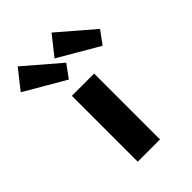

<svg xmlns="http://www.w3.org/2000/svg" viewBox="-316 -758 846 846"><g transform="rotate(-45 106.5 -335.5)"><path d="M31.9 0V-410.5H170.6V0ZM283.7 -470.6 94.4 -581 165.6 -671 328.2 -531.2ZM73 -470.6 -116.4 -581 -45.1 -671 117.5 -531.2Z"/></g></svg>

Font: League Spartan Extralight
Style: Regular
Weight: 200
Foundry: The League of Moveable Type
Version: Version 2.300; ttfautohint (v1.8.3)